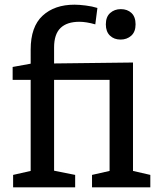

<svg xmlns="http://www.w3.org/2000/svg" viewBox="-20 -800 683 820"><path d="M36 0V-53L111 -70V-459H34V-514L111 -528V-588Q111 -686 162 -733Q213 -780 298 -780Q318 -780 346 -776.5Q374 -773 396 -766L387 -696Q348 -707 319 -707Q266 -707 238.5 -680.5Q211 -654 211 -597V-529L548 -533V-70L622 -53V0H373V-53L448 -70V-459H211V-71L301 -53V0ZM495 -631Q467 -631 449.5 -648Q432 -665 432 -696Q432 -728 450.5 -744.5Q469 -761 496 -761Q524 -761 541.5 -744.5Q559 -728 559 -696Q559 -664 540.5 -647.5Q522 -631 495 -631Z"/></svg>

Font: Bitter Medium
Style: Regular
Weight: 500
Designer: Sol Matas, and Bitter project Authors
Foundry: Sol Matas
Version: Version 2.001